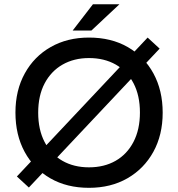

<svg xmlns="http://www.w3.org/2000/svg" viewBox="-20 -890 854 920"><path d="M118.3 8.5 60.9 -44.4 687.4 -710 744.9 -657ZM406.3 10Q300.4 10 221.2 -35.6Q142 -81.3 98 -162.4Q54 -243.5 54 -350.7Q54 -457.2 98.8 -538.3Q143.5 -619.5 223.1 -664.7Q302.6 -710 406.3 -710Q513.1 -710 592.3 -664.4Q671.5 -618.7 715.5 -537.6Q759.5 -456.5 759.5 -350Q759.5 -243.5 714.8 -162.4Q670 -81.3 590.5 -35.6Q510.9 10 406.3 10ZM406.3 -88.2Q479.2 -88.2 534 -119.5Q588.9 -150.9 619.7 -210.2Q650.5 -269.4 650.5 -350.7Q650.5 -432.3 620 -490.7Q589.6 -549.1 534.8 -580.5Q479.9 -611.8 406.3 -611.8Q334.6 -611.8 279.8 -580.5Q224.9 -549.1 194 -490.7Q163 -432.3 163 -350Q163 -268.7 193.6 -209.8Q224.2 -150.9 279.1 -119.5Q333.9 -88.2 406.3 -88.2ZM328.2 -743.7 425.4 -869.7H552.4L418 -743.7Z"/></svg>

Font: REM Medium
Style: Regular
Weight: 500
Designer: Octavio Pardo
Foundry: Ashler Design
Version: Version 1.005;gftools[0.9.28]